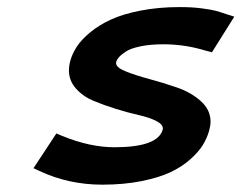

<svg xmlns="http://www.w3.org/2000/svg" viewBox="-20 -499 665 529"><path d="M428.2 -141.6Q428.2 -142.1 428.5 -143.3Q428.7 -144.5 428.7 -145Q428.7 -156.7 409.4 -166.3Q390.1 -175.8 361.6 -182.1Q333 -188.5 299.3 -199Q265.6 -209.5 237.1 -221.4Q208.5 -233.4 189.2 -255.1Q169.9 -276.9 169.9 -305.2Q169.9 -318.4 174.3 -333.5Q179.7 -352.1 191.9 -370.8Q204.1 -389.6 228.3 -409.7Q252.4 -429.7 284.9 -444.8Q317.4 -460 366.9 -469.7Q416.5 -479.5 475.6 -479.5Q510.3 -479.5 537.1 -475.8Q564 -472.2 574.7 -469.2Q585.4 -466.3 606.9 -459L625.5 -453.1L564 -355L546.9 -359.4Q489.3 -377 430.7 -377Q394 -377 366.9 -371.3Q339.8 -365.7 326.7 -356.9Q313.5 -348.1 307.9 -341.6Q302.2 -335 300.3 -329.1Q299.8 -327.6 299.8 -325.2Q299.8 -313 326.7 -302.2Q353.5 -291.5 391.6 -281.2Q429.7 -271 468 -257.8Q506.3 -244.6 533.2 -220.5Q560.1 -196.3 560.1 -164.1Q560.1 -152.8 556.2 -138.7Q550.3 -118.2 538.8 -99.4Q527.3 -80.6 504.4 -60.1Q481.4 -39.6 450 -24.7Q418.5 -9.8 369.9 0Q321.3 9.8 261.7 9.8Q168.9 9.8 87.9 -28.3L72.3 -35.6L135.3 -131.3L151.4 -124.5Q228 -93.3 294.9 -93.3Q414.6 -93.3 428.2 -141.6Z"/></svg>

Font: Cantarell
Style: Bold Italic
Weight: 700
Italic angle: -16°
Designer: Dave Crossland
Version: Version 1.004